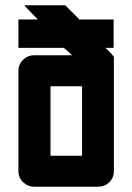

<svg xmlns="http://www.w3.org/2000/svg" viewBox="-20 -710 503 730"><path d="M50 -636H124L107 -653Q99 -661 88 -673Q77 -685 72 -690H228L284 -634V-636H412V-528H381Q386 -523 393 -516.5Q400 -510 405 -504Q406 -502 408.5 -499.5Q411 -497 413 -494V-60Q413 -34 395.5 -17Q378 0 352 0H111Q86 0 68 -17Q50 -34 50 -60V-440Q50 -466 68 -483Q86 -500 111 -500H254Q247 -507 238.5 -514.5Q230 -522 221 -529V-528H50ZM172 -118H292V-382H172Z"/></svg>

Font: Tschichold
Style: Bold
Weight: 700
Designer: Peter Wiegel
Foundry: Peter Wiegel
Version: Version 1.000; ttfautohint (v1.3)